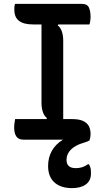

<svg xmlns="http://www.w3.org/2000/svg" viewBox="-20 -720 540 990"><path d="M306 -79H209L222 -111Q208 -122 201 -142.5Q194 -163 194 -190Q194 -243 194 -296Q194 -349 194 -403Q194 -457 194 -511.5Q194 -566 194 -621H291L278 -589Q292 -578 299 -557.5Q306 -537 306 -510Q306 -457 306 -404Q306 -351 306 -297Q306 -243 306 -188.5Q306 -134 306 -79ZM443 0H99Q87 0 78 -4.5Q69 -9 63.5 -17.5Q58 -26 55.5 -37.5Q53 -49 53 -64Q53 -72 54 -79.5Q55 -87 56 -94Q57 -101 58 -106H351Q388 -106 409 -96Q430 -86 438.5 -69Q447 -52 447 -30Q447 -25 446.5 -20Q446 -15 445 -10Q444 -5 443 0ZM58 -700H402Q430 -700 438.5 -681Q447 -662 447 -633Q447 -628 446.5 -623.5Q446 -619 445.5 -613.5Q445 -608 444 -603.5Q443 -599 441 -594H151Q102 -594 78 -612.5Q54 -631 54 -669Q54 -674 54 -678.5Q54 -683 54.5 -687Q55 -691 56 -694.5Q57 -698 58 -700ZM395 -32Q407 -34 419.5 -24Q432 -14 443 3Q439 6 431 9.5Q423 13 412 16Q369 28 346 51Q323 74 323 104Q323 126 335 136.5Q347 147 371 147Q388 147 403 142.5Q418 138 433 127H439Q443 135 445.5 142.5Q448 150 448.5 157.5Q449 165 449 175Q449 212 422.5 231Q396 250 352 250Q293 250 260.5 220.5Q228 191 228 136Q228 92 247.5 57.5Q267 23 304.5 0.5Q342 -22 395 -32Z"/></svg>

Font: Recursive Casual Medium
Style: Regular
Weight: 500
Version: Version 1.047